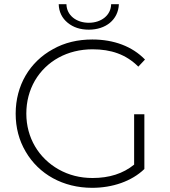

<svg xmlns="http://www.w3.org/2000/svg" viewBox="-20 -894 813 919"><path d="M103 -168C166 -60 282 5 421 5C518 5 610 -26 671 -85V-347H622V-106C569 -63 503 -42 423 -42C363 -42 309 -56 261 -83C165 -137 106 -235 106 -350C106 -408 120 -461 147 -508C202 -602 303 -658 423 -658C511 -658 583 -634 642 -575L674 -609C613 -672 525 -705 422 -705C352 -705 289 -690 234 -659C122 -598 55 -485 55 -350C55 -283 71 -222 103 -168ZM304 -785C331 -763 364 -752 405 -752C486 -752 546 -799 549 -874H512C511 -821 465 -785 405 -785C345 -785 299 -821 298 -874H261C262 -837 277 -807 304 -785Z"/></svg>

Font: Montserrat Light
Style: Regular
Weight: 300
Designer: Julieta Ulanovsky
Foundry: Julieta Ulanovsky
Version: Version 7.200